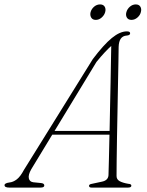

<svg xmlns="http://www.w3.org/2000/svg" viewBox="-44 -849 664 869"><path d="M97.5 -83Q83 -57.5 86.5 -41.8Q90 -26 107 -24L142 -20.5Q156.5 -19 156.5 -9.5Q156.5 0 139.5 0H-2Q-23.5 0 -23.5 -11Q-23.5 -20 -2 -23Q15.5 -24.5 32 -37.2Q48.5 -50 64 -79.5L376 -581.5Q425.5 -647 462.2 -677Q499 -707 530 -707Q545 -707 545 -698.5Q545 -689 529 -688Q494.5 -685.5 493 -637Q493 -615 492 -570Q491 -525 490 -466.5Q489 -408 487.8 -345Q486.5 -282 485.5 -223.5Q484.5 -165 484 -119.8Q483.5 -74.5 483.5 -52.5Q483.5 -37 497.2 -29.2Q511 -21.5 537 -17Q550.5 -16.5 550.5 -8.5Q550.5 0 535 0H370.5Q359 0 359 -8Q359 -14.5 369.5 -16.5L416 -26.5Q445.5 -32 447 -56Q448 -79 449 -128.2Q450 -177.5 451.5 -239.5H192.5ZM392.5 -568.5 203 -256.5H452Q453 -310 454.2 -366.5Q455.5 -423 456.5 -476Q457.5 -529 458.2 -572Q459 -615 459.5 -641Q448.5 -631.5 431 -613Q413.5 -594.5 392.5 -568.5ZM389.5 -759Q375 -759 368.8 -769.5Q362.5 -780 366 -794Q370 -808.5 382 -818.8Q394 -829 409 -829Q423.5 -829 429.8 -818.8Q436 -808.5 432 -794Q428 -780 416 -769.5Q404 -759 389.5 -759ZM551 -759Q536.5 -759 530.2 -769.5Q524 -780 528 -794Q532 -808.5 544 -818.8Q556 -829 570.5 -829Q585 -829 591.2 -818.8Q597.5 -808.5 593.5 -794Q590 -780 577.8 -769.5Q565.5 -759 551 -759Z"/></svg>

Font: Fraunces 9pt S000 Thin
Style: Italic
Weight: 100
Italic angle: -16°
Version: Version 1.000; ttfautohint (v1.8.3)